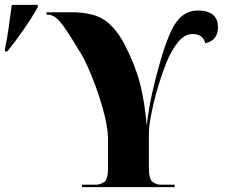

<svg xmlns="http://www.w3.org/2000/svg" viewBox="-49 -764 925 784"><path d="M286 0H664V-10H604Q591 -10 575 -20.5Q559 -31 559 -77V-224Q559 -258 577.5 -339Q596 -420 631 -510Q652 -560 678.5 -592.5Q705 -625 737 -625Q781 -625 789 -587Q841 -599 841 -653Q841 -721 758 -721Q708 -721 674.5 -678.5Q641 -636 606 -515Q587 -450 572.5 -384.5Q558 -319 550 -251Q542 -348 523 -422Q504 -496 461 -580Q427 -647 380 -680.5Q333 -714 241 -714H141V-704H147Q171 -704 195.5 -676Q220 -648 273 -559Q293 -531 321 -464Q349 -397 370.5 -321.5Q392 -246 392 -195V-76Q392 -31 376 -20.5Q360 -10 344 -10H286ZM-29 -554H-19Q14 -595 47 -642.5Q80 -690 105 -734V-744H-1Q-6 -703 -13 -654.5Q-20 -606 -29 -562Z"/></svg>

Font: Noto Serif Display SemiCondensed Extra
Style: Regular
Weight: 800
Width: 4
Designer: Monotype Design Team
Foundry: Monotype Imaging Inc.
Version: Version 1.900